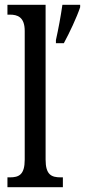

<svg xmlns="http://www.w3.org/2000/svg" viewBox="-20 -780 354 800"><path d="M11 0H242V-41H233C194 -41 170 -52 170 -115V-760H11V-719H21C52 -719 83 -710 83 -651V-115C83 -52 59 -41 21 -41H11ZM213 -613V-600H246C269 -642 300 -708 314 -750V-760H240C233 -711 223 -658 213 -613Z"/></svg>

Font: Noto Serif Devanagari ExtraCondensed
Style: Regular
Weight: 400
Width: 2
Designer: Universal Thirst, Indian Type Foundry and the Monotype Design Team
Foundry: Monotype Imaging Inc.
Version: Version 2.004